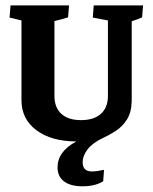

<svg xmlns="http://www.w3.org/2000/svg" viewBox="-20 -503 552 694"><path d="M57.6 -141.1V-429.2L14.6 -439.5L18.1 -483.4H229.5L226.1 -440.4Q209 -434.6 176.8 -426.8V-156.2Q176.8 -114.3 201.7 -91.6Q226.6 -68.8 272.9 -68.8Q319.3 -68.8 344.7 -91.6Q370.1 -114.3 370.1 -156.2V-429.2L315.4 -439.5L318.8 -483.4H497.1L493.7 -440.4Q480.5 -433.6 456.1 -426.3V-141.1Q456.1 -139.6 456.1 -139.2Q456.1 -138.2 456.1 -137.7Q455.1 -96.2 438.5 -70.6Q421.9 -44.9 398.4 -29.8Q375 -14.6 353.5 -4.9Q314.9 13.2 296.9 36.4Q278.8 59.6 278.8 84Q278.8 116.7 312.5 116.7Q329.6 116.7 356 110.8L353 152.3Q323.7 170.4 278.3 170.4Q234.9 170.4 211.4 152.6Q188 134.8 188 102.1Q188 44.4 255.9 8.3Q165 7.8 111.3 -32.5Q57.6 -72.8 57.6 -141.1Z"/></svg>

Font: Markazi Text
Style: Bold
Weight: 700
Designer: Borna Izadpanah (Arabic designer), Fiona Ross (Arabic design director) and Florian Runge (Latin designer)
Foundry: Borna Izadpanah and Florian Runge
Version: Version 1.001; ttfautohint (v1.8.3)